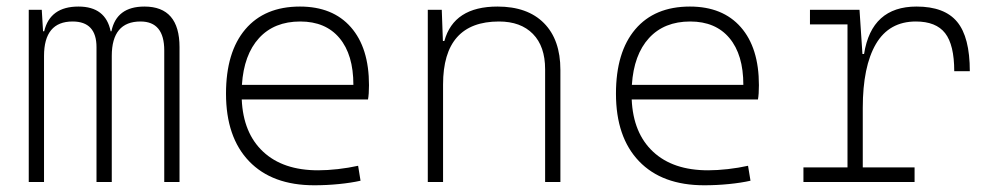

<svg xmlns="http://www.w3.org/2000/svg" viewBox="-20 -547 2970 577"><path d="M473.6 0V-395.5Q473.6 -482.4 402.3 -482.4Q315.9 -482.4 315.9 -378.9V0H270V-405.3Q270 -482.4 198.2 -482.4Q112.3 -482.4 112.3 -378.9V0H66.4V-517.6H105.5L109.4 -453.1H112.8Q130.4 -527.3 215.8 -527.3Q297.4 -527.3 312.5 -453.1H314.9Q330.1 -527.3 414.1 -527.3Q519.5 -527.3 519.5 -405.3V0Z M924.3 9.8Q797.9 9.8 728.5 -62.5Q659.2 -134.8 659.2 -265.6Q659.2 -390.6 717.3 -459Q775.4 -527.3 881.3 -527.3Q980 -527.3 1034.4 -465.3Q1088.9 -403.3 1088.9 -291Q1088.9 -263.7 1085.9 -248H706.5Q710.9 -147 770.8 -91.1Q830.6 -35.2 936 -35.2Q963.4 -35.2 995.6 -38.8Q1027.8 -42.5 1056.2 -48.8L1063.5 -3.9Q1035.6 2.4 998.8 6.1Q961.9 9.8 924.3 9.8ZM707 -292H1042Q1042 -382.8 1000.2 -432.6Q958.5 -482.4 882.3 -482.4Q804.2 -482.4 758.5 -432.6Q712.9 -382.8 707 -292Z M1618.2 0V-338.9Q1618.2 -407.7 1581.5 -445.1Q1544.9 -482.4 1479.5 -482.4Q1311.5 -482.4 1311.5 -293V0H1265.6V-517.6H1307.6L1311 -423.8H1315.4Q1343.8 -527.3 1475.1 -527.3Q1565.4 -527.3 1614.7 -477.5Q1664.1 -427.7 1664.1 -336.9V0Z M2096.2 9.8Q1969.7 9.8 1900.4 -62.5Q1831.1 -134.8 1831.1 -265.6Q1831.1 -390.6 1889.2 -459Q1947.3 -527.3 2053.2 -527.3Q2151.9 -527.3 2206.3 -465.3Q2260.7 -403.3 2260.7 -291Q2260.7 -263.7 2257.8 -248H1878.4Q1882.8 -147 1942.6 -91.1Q2002.4 -35.2 2107.9 -35.2Q2135.3 -35.2 2167.5 -38.8Q2199.7 -42.5 2228 -48.8L2235.4 -3.9Q2207.5 2.4 2170.7 6.1Q2133.8 9.8 2096.2 9.8ZM1878.9 -292H2213.9Q2213.9 -382.8 2172.1 -432.6Q2130.4 -482.4 2054.2 -482.4Q1976.1 -482.4 1930.4 -432.6Q1884.8 -382.8 1878.9 -292Z M2572.8 -222.7V-43.9H2728.5V0H2394.5V-43.9H2526.9V-473.6H2414.1V-517.6H2563L2571.8 -384.8H2576.7Q2599.1 -527.3 2734.4 -527.3Q2818.4 -527.3 2856.4 -481.4Q2894.5 -435.5 2894.5 -333H2847.7Q2847.7 -412.1 2820.3 -447.3Q2793 -482.4 2732.4 -482.4Q2651.9 -482.4 2612.3 -414.8Q2572.8 -347.2 2572.8 -222.7Z"/></svg>

Font: Cascadia Code ExtraLight
Style: Regular
Weight: 200
Monospace: yes
Designer: Aaron Bell
Foundry: Saja Typeworks
Version: Version 2407.024; ttfautohint (v1.8.4)